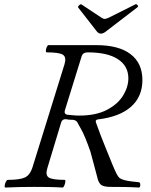

<svg xmlns="http://www.w3.org/2000/svg" viewBox="-20 -878 710 902"><path d="M6 3Q1 3 2 -6Q3 -15 7.5 -24Q12 -33 17 -33Q74 -33 97.5 -44.5Q121 -56 132 -90L283 -576Q293 -609 276 -620.5Q259 -632 200 -632Q195 -632 195.5 -640.5Q196 -649 200 -657.5Q204 -666 208 -666H432Q538 -666 593.5 -623.5Q649 -581 649 -502Q649 -424 595.5 -376.5Q542 -329 440 -317Q426 -315 431 -302Q453 -240 474.5 -188Q496 -136 509 -103Q521 -74 528.5 -60Q536 -46 543 -41Q550 -36 561 -33Q574 -29 591.5 -26.5Q609 -24 631 -22Q639 -22 639 -9.5Q639 3 632 3Q599 1 565.5 0.5Q532 0 499 0Q467 0 454.5 -10Q442 -20 436 -49Q431 -66 423 -98Q415 -130 405 -165Q394 -197 382 -226.5Q370 -256 359 -275Q355 -283 350.5 -290Q346 -297 343 -304Q336 -314 323 -315Q305 -315 289 -318Q274 -319 268 -305L203 -90Q192 -56 208.5 -44.5Q225 -33 284 -33Q288 -33 287 -24Q286 -15 282 -6Q278 3 274 3Q240 1 207.5 0.5Q175 0 140 0Q71 0 6 3ZM352 -335Q431 -335 482.5 -362Q534 -389 558.5 -429.5Q583 -470 583 -510Q583 -568 534 -600Q485 -632 392 -632Q370 -632 364 -615L284 -357Q281 -342 296 -339Q309 -338 323 -336.5Q337 -335 352 -335ZM454 -720Q444 -720 436 -729L347 -843Q345 -847 352 -853.5Q359 -860 363 -857L458 -794Q466 -789 472 -789Q476 -789 489 -794L617 -858Q621 -860 626 -854Q631 -848 626 -844L476 -729Q464 -720 454 -720Z"/></svg>

Font: Junicode SmExp
Style: Italic
Weight: 400
Width: 6
Italic angle: -11°
Designer: Peter S. Baker
Version: Version 2.205; ttfautohint (v1.8.4)